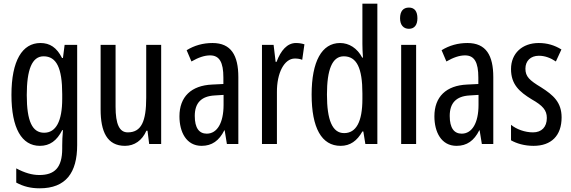

<svg xmlns="http://www.w3.org/2000/svg" viewBox="-20 -780 3094 1040"><path d="M199 -547C101 -547 42 -452 42 -266C42 -85 98 10 196 10C250 10 288 -18 317 -75H321C318 -43 317 -13 317 9V25C317 129 275 168 193 168C153 168 113 156 68 132V209C107 230 146 240 195 240C337 240 398 155 398 6V-537H330L321 -466H316C287 -523 250 -547 199 -547ZM216 -475C286 -475 317 -412 317 -270V-245C317 -123 283 -61 219 -61C155 -61 125 -123 125 -265C125 -402 153 -475 216 -475Z M853 -537H772V-251C772 -123 746 -63 672 -63C627 -63 606 -107 606 -202V-537H525V-187C525 -67 560 10 657 10C708 10 750 -19 773 -72H779L788 0H853Z M1131 -547C1080 -547 1033 -534 991 -508L1017 -447C1055 -469 1088 -480 1118 -480C1169 -480 1190 -442 1190 -360V-325L1129 -322C1016 -317 952 -256 952 -150C952 -65 989 10 1072 10C1128 10 1167 -18 1195 -74H1197L1209 0H1271V-362C1271 -480 1232 -547 1131 -547ZM1143 -263 1191 -266V-212C1191 -114 1156 -56 1100 -56C1059 -56 1035 -86 1035 -152C1035 -222 1070 -259 1143 -263Z M1583 -547C1536 -547 1501 -507 1478 -445H1473L1462 -537H1399V0H1480V-280C1479 -385 1520 -463 1577 -463C1592 -463 1605 -461 1617 -456L1629 -540C1613 -545 1598 -547 1583 -547Z M1825 10C1877 10 1914 -17 1943 -68H1948L1959 0H2024V-760H1943V-542C1943 -521 1944 -498 1946 -468H1942C1915 -519 1871 -547 1822 -547C1723 -547 1668 -447 1668 -268C1668 -87 1722 10 1825 10ZM1844 -59C1780 -59 1751 -130 1751 -268C1751 -402 1779 -475 1842 -475C1912 -475 1943 -412 1943 -274V-244C1943 -120 1909 -59 1844 -59Z M2195 -739C2164 -739 2147 -719 2147 -681C2147 -645 2165 -624 2195 -624C2225 -624 2241 -645 2241 -681C2241 -718 2226 -739 2195 -739ZM2234 -537H2153V0H2234Z M2512 -547C2461 -547 2414 -534 2372 -508L2398 -447C2436 -469 2469 -480 2499 -480C2550 -480 2571 -442 2571 -360V-325L2510 -322C2397 -317 2333 -256 2333 -150C2333 -65 2370 10 2453 10C2509 10 2548 -18 2576 -74H2578L2590 0H2652V-362C2652 -480 2613 -547 2512 -547ZM2524 -263 2572 -266V-212C2572 -114 2537 -56 2481 -56C2440 -56 2416 -86 2416 -152C2416 -222 2451 -259 2524 -263Z M3022 -144C3022 -226 2977 -265 2911 -307C2848 -345 2826 -365 2826 -408C2826 -450 2854 -478 2899 -478C2932 -478 2963 -466 2991 -447L3021 -512C2984 -535 2944 -547 2898 -547C2809 -547 2748 -491 2748 -406C2748 -323 2793 -283 2860 -242C2920 -208 2942 -183 2942 -141C2942 -92 2914 -63 2867 -63C2823 -63 2777 -80 2748 -104V-20C2778 -3 2820 10 2870 10C2966 10 3022 -45 3022 -144Z"/></svg>

Font: Noto Sans Ethiopic ExtCond
Style: Regular
Weight: 400
Width: 2
Designer: Monotype Design Team
Foundry: Monotype Imaging Inc.
Version: Version 2.102